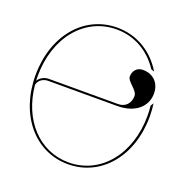

<svg xmlns="http://www.w3.org/2000/svg" viewBox="-135 -885 975 1011"><g transform="rotate(20 352.5 -379.5)"><path d="M352.5 -762.5C167 -762.5 32.5 -602 32.5 -380C32.5 -158 167 2.5 352.5 2.5C538 2.5 672.5 -158 672.5 -380C672.5 -405 671 -429.5 667.5 -453L657 -436.5C659 -418 660 -399.5 660 -380C660 -164 531 -7.5 352.5 -7.5C188 -7.5 65.5 -140.5 47.5 -330.5V-331C53 -361 82 -374.5 104.5 -374.5H493.5C588.5 -374.5 652 -425.5 652 -501.5C652 -560.5 613.5 -599.5 555.5 -599.5C523 -599.5 501.5 -576.5 501.5 -542.5C501.5 -515.5 560 -487 560 -455C560 -413.5 533.5 -385.5 493.5 -385.5H104.5C83 -385.5 58 -374 45.5 -353C45 -362 45 -371 45 -380C45 -596 174 -752.5 352.5 -752.5C454 -752.5 540 -701.5 595 -617.5L613 -611C556.5 -705 463.5 -762.5 352.5 -762.5Z"/></g></svg>

Font: ZnikomitNo24
Style: Regular
Weight: 500
Designer: gluk
Foundry: gluk
Version: Version 0.55